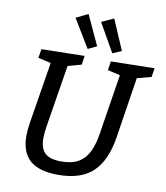

<svg xmlns="http://www.w3.org/2000/svg" viewBox="-100 -1028 968 1120"><g transform="rotate(10 383.5 -467.5)"><path d="M509 -695 767 -700 759 -647 675 -625 619 -265Q597 -125 526.5 -57.5Q456 10 320 10Q207 10 153 -37.5Q99 -85 99 -182Q99 -216 106 -260L165 -625L89 -642L98 -695L353 -700L345 -647L265 -625L205 -253Q202 -234 200.5 -217Q199 -200 199 -185Q199 -126 228 -98Q257 -70 325 -70Q389 -70 428 -93.5Q467 -117 488 -161.5Q509 -206 519 -271L575 -625L501 -642ZM363 -743 262 -910 333 -945 415 -768ZM509 -743 413 -912 485 -945 562 -766Z"/></g></svg>

Font: Bitter Medium
Style: Italic
Weight: 500
Italic angle: -9°
Designer: Sol Matas, and Bitter project Authors
Foundry: Sol Matas
Version: Version 2.001